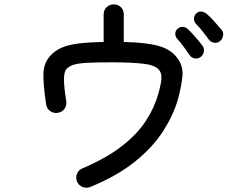

<svg xmlns="http://www.w3.org/2000/svg" viewBox="-20 -818 1041 878"><path d="M393 37Q375 44 357.5 37Q340 30 332 12Q325 -5 332 -23Q339 -41 357 -48Q467 -95 537.5 -150Q608 -205 647.5 -266Q687 -327 704 -390Q716 -431 718 -456.5Q720 -482 709 -496Q693 -519 639.5 -526Q586 -533 494 -533Q424 -533 382.5 -531Q341 -529 318.5 -522.5Q296 -516 283 -501Q273 -488 272.5 -456Q272 -424 283 -355Q286 -336 275 -320.5Q264 -305 244 -302Q225 -299 209.5 -310Q194 -321 191 -340Q178 -426 178.5 -478Q179 -530 211 -564Q232 -587 262 -600Q292 -613 338.5 -619Q385 -625 454 -626V-752Q454 -772 467.5 -785Q481 -798 500 -798Q520 -798 533 -785Q546 -772 546 -752V-626Q647 -624 703.5 -608.5Q760 -593 789 -555Q818 -518 814.5 -473.5Q811 -429 794 -365Q774 -294 727 -220Q680 -146 598.5 -80Q517 -14 393 37ZM986 -630Q975 -620 959.5 -622.5Q944 -625 935 -637Q922 -655 907 -674Q892 -693 876 -709Q867 -719 867 -732.5Q867 -746 877 -756Q888 -767 902 -765Q916 -763 927 -753Q941 -741 960 -720Q979 -699 993 -682Q1003 -670 1000 -654.5Q997 -639 986 -630ZM897 -557Q885 -548 870 -551Q855 -554 847 -566Q834 -585 819.5 -605Q805 -625 790 -641Q781 -651 781.5 -664.5Q782 -678 793 -687Q805 -697 818.5 -695Q832 -693 842 -682Q856 -669 874.5 -647.5Q893 -626 906 -609Q915 -596 912 -581Q909 -566 897 -557Z"/></svg>

Font: Zen Maru Gothic Medium
Style: Regular
Weight: 500
Designer: Yoshimichi Ohira
Foundry: Positype
Version: Version 1.001